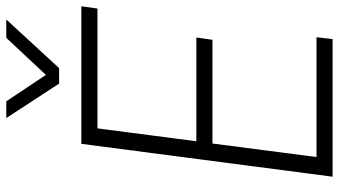

<svg xmlns="http://www.w3.org/2000/svg" viewBox="-248 -804 1053 596"><g transform="rotate(-90 278.0 -506.5)"><path d="M454 0H27L129 -780H556L549 -730H177L137 -423H459L452 -373H130L88 -50H460ZM364 -849H316L209 -1013H261L343 -890L458 -1013H515Z"/></g></svg>

Font: Tanohe Sans Light
Style: Italic
Weight: 300
Designer: Village Type and Design LLC & Cristiano Sobral
Foundry: Cooper Hewitt Smithsonian Design Museum
Version: Version 1.00;September 29, 2021;FontCreator 13.0.0.2655 64-b